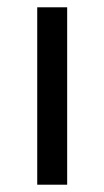

<svg xmlns="http://www.w3.org/2000/svg" viewBox="-20 -506 286 526"><path d="M82 0H164V-486H82Z"/></svg>

Font: Giro Sans Regular
Style: Regular
Weight: 400
Designer: Paul D. Hunt
Foundry: Adobe Systems Incorporated
Version: Version 1.000;PS 1.0;hotconv 1.0.88;makeotf.lib2.5.647800